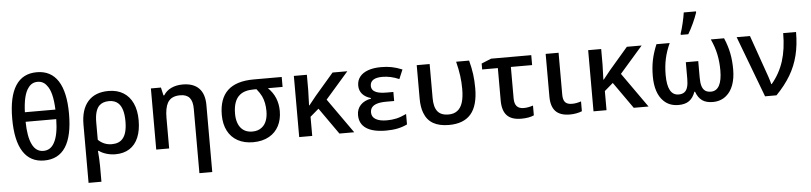

<svg xmlns="http://www.w3.org/2000/svg" viewBox="-54 -1125 7145 1692"><g transform="rotate(-5 3519.0 -279.5)"><path d="M49.3 -380.9Q49.3 -575.7 112.3 -673.3Q175.3 -771 300.3 -771Q424.8 -771 488.3 -672.4Q551.8 -573.7 551.8 -381.3Q551.8 9.8 298.8 9.8Q175.8 9.8 112.5 -88.9Q49.3 -187.5 49.3 -380.9ZM395.5 -136.2Q433.6 -203.6 435.5 -344.2H164.6Q166.5 -211.9 199.7 -144.5Q232.4 -75.2 299.3 -75.2Q362.3 -75.2 395.5 -136.2ZM380.4 -645Q350.6 -686 299.8 -686Q247.6 -686 216.8 -641.6Q170.9 -582 165.5 -428.7H435.5Q432.6 -508.3 418.9 -562Q405.3 -615.7 380.4 -645Z M915.5 -551.3Q991.7 -551.3 1046.1 -517.8Q1100.6 -484.4 1129.4 -421.4Q1158.2 -358.4 1158.2 -271.5Q1158.2 -181.6 1131.6 -118.7Q1105 -55.7 1053.5 -22.9Q1002 9.8 928.7 9.8Q889.2 9.8 850.8 -1.5Q812.5 -12.7 784.2 -33.2H777.3Q780.3 -2.4 782.2 34.9Q784.2 72.3 784.2 100.6V240.2H670.4V-274.9Q670.4 -408.7 733.6 -480Q796.9 -551.3 915.5 -551.3ZM1000 -118.2Q1041.5 -163.1 1041.5 -271.5Q1041.5 -387.7 994.6 -432.6Q963.9 -461.9 912.1 -461.9Q855.5 -461.9 823.7 -429.7Q784.2 -387.2 784.2 -286.1V-130.9Q835 -81.5 904.3 -81.5Q967.8 -81.5 1000 -118.2Z M1542 -458.5Q1501 -458.5 1473.1 -444.8Q1445.3 -431.2 1429.2 -402.3Q1404.3 -356.9 1404.3 -269.5V0H1290V-541H1378.9L1395 -470.2H1401.9Q1426.8 -510.3 1470.9 -530.8Q1515.1 -551.3 1571.8 -551.3Q1666.5 -551.3 1715.6 -500.7Q1764.6 -450.2 1764.6 -353V240.2H1650.9V-330.6Q1650.9 -396 1624.3 -427.2Q1597.7 -458.5 1542 -458.5Z M1892.1 -253.4Q1892.1 -397.9 1968.5 -469.5Q2044.9 -541 2199.7 -541H2447.3V-453.1H2317.4Q2404.3 -370.1 2404.3 -243.7Q2404.3 -168.9 2374.8 -112.3Q2345.2 -55.7 2290 -24.4Q2230 9.8 2146.5 9.8Q2068.4 9.8 2011 -21.7Q1953.6 -53.2 1922.9 -112.5Q1892.1 -171.9 1892.1 -253.4ZM2232.4 -111.3Q2259.3 -131.8 2273.2 -168Q2287.1 -204.1 2287.1 -253.4Q2287.1 -330.1 2260.3 -386.7Q2245.1 -417.5 2216.3 -453.1H2190.9Q2110.8 -453.1 2067.9 -417.5Q2009.3 -370.1 2009.3 -253.4Q2009.3 -211.9 2019.8 -179Q2030.3 -146 2049.8 -124.5Q2085.9 -84.5 2148.4 -84.5Q2199.7 -84.5 2232.4 -111.3Z M2554.7 -541H2669.9V-404.3Q2668.5 -338.9 2665.5 -270.5H2668.9Q2684.1 -289.1 2698.7 -307.6Q2715.8 -328.6 2732.4 -349.6L2897 -541H3027.8L2824.2 -307.6L3041.5 0H2910.6L2745.6 -234.4L2669.9 -169.4V0H2554.7Z M3087.9 -147.9Q3087.9 -200.7 3121.1 -236.1Q3154.3 -271.5 3214.8 -282.7V-287.6Q3165.5 -301.3 3138.9 -332Q3112.3 -362.8 3112.3 -406.2Q3112.3 -451.7 3137.7 -484.1Q3163.1 -516.6 3211.2 -533.9Q3259.3 -551.3 3326.7 -551.3Q3377.9 -551.3 3420.4 -543Q3462.9 -534.7 3513.2 -514.2L3478.5 -432.1Q3404.3 -464.8 3330.6 -464.8Q3276.9 -464.8 3249.8 -446.8Q3222.7 -428.7 3222.7 -394.5Q3222.7 -354 3264.6 -336.9Q3296.9 -323.7 3357.9 -323.7H3416V-243.7H3345.7Q3294.4 -243.7 3262.7 -233.4Q3232.9 -223.6 3218.5 -205.8Q3204.1 -188 3204.1 -160.2Q3204.1 -121.6 3238.8 -100.6Q3273.4 -79.6 3337.9 -79.6Q3383.3 -79.6 3422.9 -88.6Q3462.4 -97.7 3510.7 -120.6V-28.3Q3469.2 -8.3 3424.1 0.7Q3378.9 9.8 3322.8 9.8Q3207 9.8 3147.5 -30.3Q3087.9 -70.3 3087.9 -147.9Z M3662.1 -117.2Q3641.6 -168 3641.6 -246.1V-541H3755.9V-238.8Q3755.9 -159.7 3786.6 -121.6Q3817.4 -83.5 3883.3 -83.5Q3930.7 -83.5 3961.4 -106.9Q3992.7 -129.9 4007.8 -177.2Q4022.9 -224.6 4022.9 -298.3Q4022.9 -356.9 4015.1 -414.8Q4007.3 -472.7 3990.2 -541H4105Q4122.6 -474.6 4130.1 -417.7Q4137.7 -360.8 4137.7 -294.4Q4137.7 -140.1 4073.7 -65.7Q4009.8 8.8 3879.4 8.8Q3794.4 8.8 3740.2 -22.2Q3686 -53.2 3662.1 -117.2Z M4351.6 -165.5V-453.1H4212.9V-505.4L4299.3 -541H4654.8V-453.1H4466.8V-174.3Q4466.8 -127.9 4487.1 -105.2Q4507.3 -82.5 4549.3 -82.5Q4586.9 -82.5 4631.3 -97.2V-10.7Q4588.4 9.3 4518.1 9.3Q4432.6 9.3 4392.1 -33.9Q4351.6 -77.1 4351.6 -165.5Z M4782.2 -163.6V-541H4896.5V-169.9Q4896.5 -123.5 4915.3 -103Q4934.1 -82.5 4975.1 -82.5Q4995.1 -82.5 5014.2 -85.9Q5033.2 -89.4 5056.2 -96.7V-9.8Q5035.2 -1 5006.8 4.4Q4978.5 9.8 4949.7 9.8Q4863.3 9.8 4822.8 -33Q4782.2 -75.7 4782.2 -163.6Z M5158.2 -541H5273.4V-404.3Q5272 -338.9 5269 -270.5H5272.5Q5287.6 -289.1 5302.2 -307.6Q5319.3 -328.6 5335.9 -349.6L5500.5 -541H5631.3L5427.7 -307.6L5645 0H5514.2L5349.1 -234.4L5273.4 -169.4V0H5158.2Z M5778.3 -41Q5742.7 -75.7 5724.1 -131.6Q5705.6 -187.5 5705.6 -261.2Q5705.6 -338.9 5718.8 -403.6Q5731.9 -468.3 5762.2 -541H5879.4Q5848.1 -473.1 5833.7 -406.5Q5819.3 -339.8 5819.3 -264.2Q5819.3 -172.9 5844.2 -127.7Q5869.1 -82.5 5919.4 -82.5Q5951.2 -82.5 5970.7 -97.2Q5990.2 -111.8 5998.5 -142.6Q6006.3 -170.4 6006.3 -213.4V-360.4H6116.2V-213.4Q6116.2 -168.9 6124.5 -141.1Q6133.3 -111.3 6152.8 -96.9Q6172.4 -82.5 6204.6 -82.5Q6253.4 -82.5 6278.3 -128.2Q6303.2 -173.8 6303.2 -262.7Q6303.2 -337.4 6289.1 -405Q6274.9 -472.7 6243.2 -541H6360.4Q6390.1 -471.7 6403.3 -405.5Q6416.5 -339.4 6416.5 -261.2Q6416.5 -182.1 6395 -123.5Q6373.5 -64.9 6333 -31.7Q6284.2 9.8 6212.9 9.8Q6154.3 9.8 6118.9 -15.6Q6083.5 -41 6064.5 -94.2H6058.6Q6039.6 -41 6004.2 -15.6Q5968.8 9.8 5910.2 9.8Q5829.1 9.8 5778.3 -41ZM6026.4 -798.8H6134.8V-788.6Q6120.1 -745.1 6097.2 -695.3Q6074.2 -645.5 6049.3 -604H5982.9V-615.7Q5995.1 -650.4 6007.8 -703.9Q6020.5 -757.3 6026.4 -798.8Z M6471.7 -541H6589.4L6719.2 -171.4Q6731 -137.2 6739.7 -102.5H6743.7Q6815.4 -187.5 6849.4 -293.5Q6883.3 -399.4 6883.3 -541H6997.1Q6997.1 -427.7 6974.1 -335Q6951.2 -242.2 6902.8 -160.9Q6854.5 -79.6 6776.9 0H6675.8Z"/></g></svg>

Font: Viking Open Sans Light
Style: Bold
Weight: 600
Foundry: Ascender Corporation
Version: Version 2.001